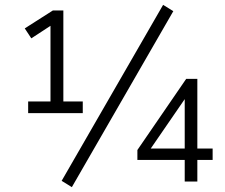

<svg xmlns="http://www.w3.org/2000/svg" viewBox="-20 -748 925 791"><path d="M96 -282V-330H188V-658H213L109 -590L82 -631L198 -705H241V-330H321V-282ZM276 23 234 -3 652 -728 694 -702ZM741 0V-89H546V-130L747 -423H793V-136H856V-89H793V0ZM741 -136V-357H753L590 -120V-136Z"/></svg>

Font: Nunito Sans 12pt ExtraLight 12pt Light
Style: Regular
Weight: 300
Version: Version 3.101;gftools[0.9.27]